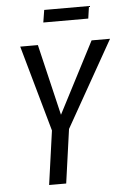

<svg xmlns="http://www.w3.org/2000/svg" viewBox="-58 -899 621 941"><g transform="rotate(-5 252.5 -428.5)"><path d="M407.2 -795.9H186L195.8 -856.9H416ZM504.9 -688 266.1 -265.1 229 0H145L182.1 -265.1L63 -688H149.9L232.9 -337.9L414.1 -688Z"/></g></svg>

Font: Fira Sans Compressed Book
Style: Italic
Weight: 350
Width: 3
Italic angle: -8°
Designer: Carrois Corporate & Edenspiekermann AG
Foundry: Carrois Corporate GbR & Edenspiekermann AG
Version: Version 4.203;PS 004.203;hotconv 1.0.88;makeotf.lib2.5.64775